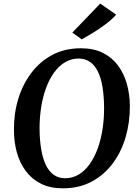

<svg xmlns="http://www.w3.org/2000/svg" viewBox="-20 -1016 757 1046"><path d="M322 10Q253.5 10 203.5 -15Q153.5 -40 120.8 -83.8Q88 -127.5 72 -185Q56 -242.5 56 -307.5Q55 -395.5 79 -475.5Q103 -555.5 150 -618Q197 -680.5 265 -716.8Q333 -753 421 -753Q490.5 -753 540.5 -728Q590.5 -703 623 -659Q655.5 -615 671.2 -558.5Q687 -502 687.5 -439Q688 -350 664.5 -269.2Q641 -188.5 594.2 -125.8Q547.5 -63 479.2 -26.5Q411 10 322 10ZM335 -45Q375 -45 408.5 -65Q442 -85 468 -121.2Q494 -157.5 511.8 -205.8Q529.5 -254 538.5 -311.2Q547.5 -368.5 547 -430.5Q546.5 -494 538.2 -543.2Q530 -592.5 513 -626.8Q496 -661 470 -679Q444 -697 408 -697Q368 -697 334.5 -677Q301 -657 275 -621.2Q249 -585.5 231.2 -537.5Q213.5 -489.5 204.5 -433Q195.5 -376.5 195.5 -315.5Q196 -251 204.8 -200.8Q213.5 -150.5 230.5 -115.8Q247.5 -81 273.8 -63Q300 -45 335 -45ZM425.5 -801.5 374 -838.5 526 -996.5 613 -936Q586.5 -907 552.2 -881.8Q518 -856.5 484.5 -836Q451 -815.5 425.5 -801.5Z"/></svg>

Font: Merriweather Light 18pt SemiBold
Style: Italic
Weight: 600
Italic angle: -7.8°
Version: Version 2.101